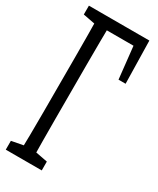

<svg xmlns="http://www.w3.org/2000/svg" viewBox="-211 -799 764 928"><g transform="rotate(30 171.5 -335.0)"><path d="M58.1 66.9Q59.6 5.9 60.3 -55.4Q61 -116.7 61 -179.2Q61 -241.7 61 -304.2V-364.3Q61 -426.8 61 -488.8Q61 -550.8 60.5 -613.3Q60.1 -675.8 58.1 -736.8H129.4Q128.4 -676.8 127.9 -614.7Q127.4 -552.7 127.4 -490.2Q127.4 -427.7 127.4 -364.3V-304.2Q127.4 -243.2 127.4 -181.2Q127.4 -119.1 127.9 -57.1Q128.4 4.9 129.4 66.9ZM93.3 -676.8V-736.8H331.5L336.4 -498.5H296.9L271 -736.8L306.6 -676.8ZM-5.9 66.9V17.6L86.4 0H102.5L194.8 17.6V66.9ZM-5.9 -687.5V-736.8H93.3V-669.9H86.4Z"/></g></svg>

Font: Scarab Serif
Style: Condensed
Weight: 400
Designer: John Roberts
Foundry: Scarab
Version: 1.0